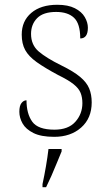

<svg xmlns="http://www.w3.org/2000/svg" viewBox="-20 -563 455 804"><path d="M207 10Q152 10 120 -6Q88 -22 74.5 -46Q61 -70 61 -95Q61 -120 70 -131.5Q79 -143 91 -143Q91 -87 115 -53.5Q139 -20 208 -20Q266 -20 295.5 -53Q325 -86 325 -131Q325 -155 317.5 -174Q310 -193 288 -210.5Q266 -228 223 -249Q167 -279 133.5 -303Q100 -327 85.5 -353.5Q71 -380 71 -418Q71 -475 111 -509Q151 -543 220 -543Q265 -543 293.5 -528.5Q322 -514 335 -491.5Q348 -469 348 -447Q348 -402 316 -402Q316 -464 290 -488.5Q264 -513 215 -513Q161 -513 135.5 -487Q110 -461 110 -421Q110 -375 142 -347.5Q174 -320 237 -289Q288 -264 315.5 -241Q343 -218 353.5 -192.5Q364 -167 364 -134Q364 -68 320 -29Q276 10 207 10ZM158 208Q166 171 172.5 133Q179 95 183 61H238V71Q229 92 218 119.5Q207 147 195 174Q183 201 173 221H158Z"/></svg>

Font: Noto Serif Tamil ExtraLight
Style: Regular
Weight: 200
Designer: Indian Type Foundry, Tom Grace, and the Monotype Design Team
Foundry: Monotype Imaging Inc.
Version: Version 2.004; ttfautohint (v1.8.4.7-5d5b)